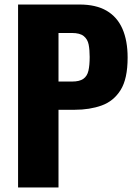

<svg xmlns="http://www.w3.org/2000/svg" viewBox="-20 -830 611 850"><path d="M60 0V-810H332Q405 -810 452 -782.5Q499 -755 522 -702.5Q545 -650 545 -575Q545 -481 514 -431.5Q483 -382 430 -363Q377 -344 311 -344H239V0ZM239 -469H299Q332 -469 349 -481Q366 -493 371.5 -517Q377 -541 377 -578Q377 -609 372.5 -632.5Q368 -656 351 -670Q334 -684 298 -684H239Z"/></svg>

Font: Oswald
Style: Bold
Weight: 700
Designer: Vernon Adams
Foundry: Vernon Adams
Version: Version 4.103;gftools[0.9.33.dev8+g029e19f]